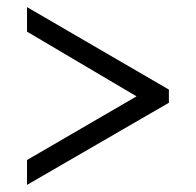

<svg xmlns="http://www.w3.org/2000/svg" viewBox="-20 -628 551 540"><path d="M56 -108 455 -339V-376L56 -608V-539L364 -357L56 -178Z"/></svg>

Font: Noto Serif Ethiopic SemiCondensed Medium
Style: Regular
Weight: 500
Width: 4
Designer: Monotype Design Team
Foundry: Monotype Imaging Inc.
Version: Version 2.102